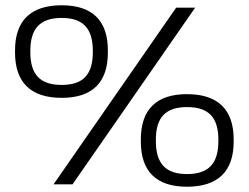

<svg xmlns="http://www.w3.org/2000/svg" viewBox="-20 -699 943 728"><path d="M514 -170V-162C514 -49 573 9 689 9C806 9 866 -49 866 -162V-170C866 -284 806 -342 689 -342C573 -342 514 -284 514 -170ZM37 -500C37 -386 97 -328 214 -328C330 -328 389 -386 389 -500V-508C389 -621 330 -679 214 -679C97 -679 37 -621 37 -508ZM95 -502V-506C95 -591 132 -631 214 -631C295 -631 332 -591 332 -506V-502C332 -416 295 -377 214 -377C132 -377 95 -416 95 -502ZM183 0H255L720 -670H648ZM571 -164V-169C571 -254 608 -293 689 -293C771 -293 808 -254 808 -169V-164C808 -79 771 -39 689 -39C608 -39 571 -79 571 -164Z"/></svg>

Font: LT Wave Light
Style: Regular
Weight: 300
Designer: Daniel Lyons
Version: Version 2.5 (Glyphs App)